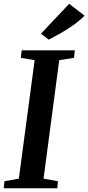

<svg xmlns="http://www.w3.org/2000/svg" viewBox="-26 -1014 476 1034"><path d="M-6 0 -2 -38 75.5 -52 160.5 -690 86 -702.5 91 -743H377L372.5 -702.5L293 -690L208.5 -52L286 -38L282.5 0ZM236.5 -800.5 194.5 -832.5 346.5 -993.5 429.5 -929.5Q402.5 -902.5 368.2 -878.2Q334 -854 299.5 -834.5Q265 -815 236.5 -800.5Z"/></svg>

Font: Merriweather 48pt SemiBold
Style: Italic
Weight: 600
Italic angle: -7.8°
Designer: Eben Sorkin
Foundry: Eben Sorkin
Version: Version 2.101